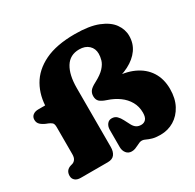

<svg xmlns="http://www.w3.org/2000/svg" viewBox="-159 -897 1106 1087"><g transform="rotate(-30 394.0 -353.5)"><path d="M769 -183.5Q769 -249.5 738.5 -297Q708 -344.5 651.5 -370.2Q595 -396 517 -396L505 -374Q569 -384.5 617.2 -409.5Q665.5 -434.5 692.2 -472.2Q719 -510 719 -559.5Q719 -602 692.5 -639Q666 -676 608.2 -699Q550.5 -722 456 -722Q336 -722 259.2 -684.8Q182.5 -647.5 145.8 -582.5Q109 -517.5 109 -433V-408.5L122.5 -456H65Q43 -456 29.5 -445.2Q16 -434.5 16 -415.5Q16 -396 29.2 -383.8Q42.5 -371.5 63.5 -363L75 -358.5Q87 -353.5 96 -346.2Q105 -339 105 -317V-140Q105 -118.5 96.8 -107Q88.5 -95.5 76.5 -92L66 -89Q30 -78.5 30 -40.5Q30 -23 42.8 -11.5Q55.5 0 80 0H256Q287 0 300.5 -18.5Q314 -37 314 -66.5V-451.5Q314 -537.5 344 -586Q374 -634.5 434.5 -634.5Q473.5 -634.5 496.2 -613.2Q519 -592 519 -558Q519 -539 512.8 -517.2Q506.5 -495.5 486 -473Q465.5 -450.5 422 -427.5Q391 -411.5 381.2 -397.2Q371.5 -383 371.5 -365Q371.5 -341.5 384.8 -329.2Q398 -317 428.5 -307Q470 -293.5 501.5 -270.5Q533 -247.5 551 -215.8Q569 -184 569 -144.5Q569 -114.5 557.2 -101.5Q545.5 -88.5 526.5 -88.5Q508 -88.5 495.2 -97.2Q482.5 -106 474 -122.5L454.5 -160Q445 -179 432 -191.8Q419 -204.5 398.5 -204.5Q380 -204.5 368.8 -189.8Q357.5 -175 357.5 -153V-40Q357.5 -17.5 370.2 -1.2Q383 15 405 15Q417.5 15 428.2 11Q439 7 448.5 2Q458 -3 467.2 -6.8Q476.5 -10.5 485.5 -10Q495.5 -9.5 508 -3.2Q520.5 3 540.8 9Q561 15 593 15Q642 15 681.8 -9Q721.5 -33 745.2 -77.5Q769 -122 769 -183.5Z"/></g></svg>

Font: Fraunces SuperSoft Wonky
Style: Regular
Weight: 900
Version: Version 1.000;[b76b70a41]